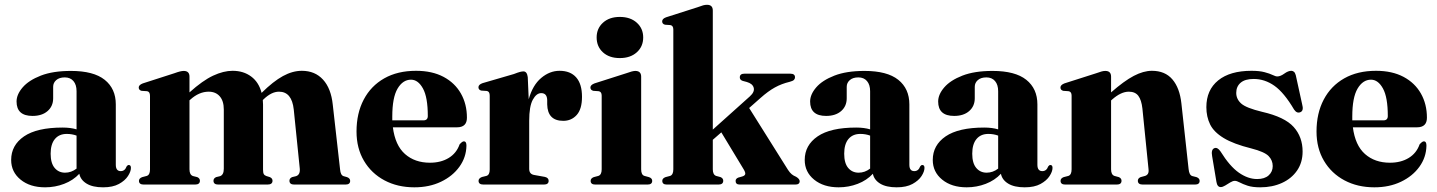

<svg xmlns="http://www.w3.org/2000/svg" viewBox="-20 -769 5988 800"><path d="M26.5 -102.5Q26.5 -164 80.2 -200.8Q134 -237.5 241 -237.5Q274 -237.5 299 -230V-389Q299 -416 286 -431.2Q273 -446.5 250 -446.5Q227 -446.5 214.2 -435.2Q201.5 -424 201.5 -407.5V-359.5Q201.5 -326.5 178.2 -306.2Q155 -286 115.5 -286Q49 -286 49 -346Q49 -375.5 74.5 -405Q100 -434.5 150.2 -454Q200.5 -473.5 275.5 -473.5Q370 -473.5 416.2 -436.5Q462.5 -399.5 462.5 -334V-82.5Q462.5 -56 483 -56Q500.5 -56 507.5 -75.5Q511.5 -81.5 516.5 -81.5Q525.5 -81.5 525.5 -69.5Q525.5 -54.5 513.2 -35.5Q501 -16.5 475.5 -2.5Q450 11.5 409.5 11.5Q366 11.5 340.8 -4Q315.5 -19.5 310.5 -45Q285 -17.5 247.2 -3Q209.5 11.5 168 11.5Q105 11.5 65.8 -20.5Q26.5 -52.5 26.5 -102.5ZM191 -128.5Q191 -89 207.8 -69.2Q224.5 -49.5 251 -49.5Q277 -49.5 299 -66.5V-204Q280 -211 258 -211Q226.5 -211 208.8 -189.8Q191 -168.5 191 -128.5Z M769.5 -449.5V-384Q824.5 -433.5 868 -453.8Q911.5 -474 949 -474Q994.5 -474 1026.5 -450.2Q1058.5 -426.5 1070 -382Q1118.5 -430 1158.8 -452Q1199 -474 1237.5 -474Q1292.5 -474 1326 -437.2Q1359.5 -400.5 1366.5 -333L1397 -63Q1399 -39 1411.5 -35L1426 -31Q1439 -26 1439 -15.5Q1439 0 1419.5 0H1206Q1186 0 1186 -16Q1186 -26 1197 -31L1213.5 -35Q1231.5 -41 1229 -67L1204 -312.5Q1196 -387 1142.5 -387Q1111 -387 1078 -355L1075 -352Q1076 -343 1076 -333.5V-62Q1076 -49 1079.2 -43.5Q1082.5 -38 1090 -35.5L1104.5 -31Q1115.5 -26 1115.5 -16Q1115.5 0 1094.5 0H889.5Q869.5 0 869.5 -16Q869.5 -26 880.5 -31L897 -35Q912.5 -40.5 912.5 -66V-312.5Q912.5 -348.5 895.5 -367.8Q878.5 -387 849.5 -387Q809.5 -387 773 -354L769.5 -351V-63.5Q769.5 -40.5 784 -35.5L802 -31Q813 -26 813 -16Q813 0 792.5 0H579Q559 0 559 -15.5Q559 -26 572.5 -31L591.5 -36Q605 -40.5 605 -62.5V-369.5Q605 -387 593 -389L570 -390.5Q558 -393.5 558 -404.5Q558 -415 575 -421.5L707 -464Q732.5 -473.5 745.5 -473.5Q769.5 -473.5 769.5 -449.5Z M1925.5 -278.5Q1925.5 -238.5 1884 -238.5H1617Q1626.5 -163.5 1667.5 -127.2Q1708.5 -91 1771.5 -91Q1817 -91 1849.5 -110.8Q1882 -130.5 1895 -167.5Q1906 -180 1912.5 -180Q1924 -180 1923.5 -161.5Q1922.5 -113.5 1894.2 -74.2Q1866 -35 1817.5 -11.8Q1769 11.5 1706.5 11.5Q1636.5 11.5 1582 -17.5Q1527.5 -46.5 1496.5 -99Q1465.5 -151.5 1465.5 -221Q1465.5 -297 1495.5 -354Q1525.5 -411 1581 -442.5Q1636.5 -474 1713.5 -474Q1780.5 -474 1828 -448.8Q1875.5 -423.5 1900.5 -379.2Q1925.5 -335 1925.5 -278.5ZM1614.5 -283.5Q1614.5 -275.5 1614.5 -267.5H1744Q1762.5 -267.5 1762.5 -285.5Q1762.5 -364 1742.2 -400.5Q1722 -437 1692.5 -437Q1658.5 -437 1636.5 -399.8Q1614.5 -362.5 1614.5 -283.5Z M2179 -447.5 2183 -355.5Q2199.5 -414.5 2235 -444.2Q2270.5 -474 2311.5 -474Q2356.5 -474 2380.8 -446.5Q2405 -419 2405 -365.5Q2405 -314.5 2383 -290Q2361 -265.5 2327 -265.5Q2261.5 -265.5 2260 -334V-352.5Q2259 -381 2235 -381Q2215 -381 2200 -353.5Q2185 -326 2185 -266V-65.5Q2185 -43.5 2205.5 -40L2250 -32Q2266 -28.5 2266 -15.5Q2266 0 2246 0H1994.5Q1974 0 1974 -15.5Q1974 -26 1988 -31.5L2006.5 -36Q2020.5 -40 2020.5 -62.5V-370.5Q2020.5 -388 2008.5 -390L1985.5 -391.5Q1973.5 -394.5 1973.5 -405.5Q1973.5 -416.5 1990.5 -422.5L2121 -460.5Q2139 -467.5 2147.2 -469.5Q2155.5 -471.5 2161 -471.5Q2176 -471.5 2179 -447.5Z M2562.5 -527Q2518.5 -527 2492.2 -551Q2466 -575 2466 -613Q2466 -650.5 2492.5 -674.5Q2519 -698.5 2562.5 -698.5Q2606.5 -698.5 2633.2 -674.5Q2660 -650.5 2660 -613Q2660 -575 2633.2 -551Q2606.5 -527 2562.5 -527ZM2651.5 -449.5V-63.5Q2651.5 -40 2665.5 -36L2684 -31Q2697.5 -26.5 2697.5 -15.5Q2697.5 0 2678 0H2460.5Q2441 0 2441 -15.5Q2441 -26 2454 -31L2473 -36Q2487 -40.5 2487 -63.5V-370.5Q2487 -387 2474.5 -389L2452.5 -390.5Q2440 -393.5 2440 -404.5Q2440 -415 2457 -421.5L2588.5 -463.5Q2615.5 -473.5 2627 -473.5Q2651.5 -473.5 2651.5 -449.5Z M2758.5 0Q2739.5 0 2739.5 -15.5Q2739.5 -26 2753 -31L2772 -36Q2785.5 -40.5 2785.5 -63.5V-646Q2785.5 -662.5 2773 -664.5L2751 -666Q2739 -669 2739 -680Q2739 -691 2755.5 -697L2887 -739Q2901.5 -744.5 2909.8 -746.8Q2918 -749 2926 -749Q2950 -749 2950 -725V-229L3104.5 -367.5Q3125 -386 3120.5 -403.2Q3116 -420.5 3091.5 -427.5L3074.5 -432Q3062.5 -436 3062.5 -446.5Q3062.5 -462 3081.5 -462H3273Q3292.5 -462 3292.5 -447Q3292.5 -440.5 3288 -436Q3283.5 -431.5 3270 -428Q3236.5 -420 3208.5 -404.5Q3180.5 -389 3148.5 -360.5L3101.5 -319L3263.5 -61Q3271.5 -49 3278.8 -43Q3286 -37 3297 -32.5Q3312 -23.5 3312 -14Q3312 0 3293.5 0H3062.5Q3045 0 3045 -15Q3045 -24.5 3056 -29L3072 -33.5Q3083 -36.5 3085 -43.2Q3087 -50 3078 -64.5L2985.5 -217.5L2950 -186.5V-63.5Q2950 -41 2964 -36L2982.5 -31Q2993.5 -26 2993.5 -16Q2993.5 0 2973.5 0Z M3333 -102.5Q3333 -164 3386.8 -200.8Q3440.5 -237.5 3547.5 -237.5Q3580.5 -237.5 3605.5 -230V-389Q3605.5 -416 3592.5 -431.2Q3579.5 -446.5 3556.5 -446.5Q3533.5 -446.5 3520.8 -435.2Q3508 -424 3508 -407.5V-359.5Q3508 -326.5 3484.8 -306.2Q3461.5 -286 3422 -286Q3355.5 -286 3355.5 -346Q3355.5 -375.5 3381 -405Q3406.5 -434.5 3456.8 -454Q3507 -473.5 3582 -473.5Q3676.5 -473.5 3722.8 -436.5Q3769 -399.5 3769 -334V-82.5Q3769 -56 3789.5 -56Q3807 -56 3814 -75.5Q3818 -81.5 3823 -81.5Q3832 -81.5 3832 -69.5Q3832 -54.5 3819.8 -35.5Q3807.5 -16.5 3782 -2.5Q3756.5 11.5 3716 11.5Q3672.5 11.5 3647.2 -4Q3622 -19.5 3617 -45Q3591.5 -17.5 3553.8 -3Q3516 11.5 3474.5 11.5Q3411.5 11.5 3372.2 -20.5Q3333 -52.5 3333 -102.5ZM3497.5 -128.5Q3497.5 -89 3514.2 -69.2Q3531 -49.5 3557.5 -49.5Q3583.5 -49.5 3605.5 -66.5V-204Q3586.5 -211 3564.5 -211Q3533 -211 3515.2 -189.8Q3497.5 -168.5 3497.5 -128.5Z M3866.5 -102.5Q3866.5 -164 3920.2 -200.8Q3974 -237.5 4081 -237.5Q4114 -237.5 4139 -230V-389Q4139 -416 4126 -431.2Q4113 -446.5 4090 -446.5Q4067 -446.5 4054.2 -435.2Q4041.5 -424 4041.5 -407.5V-359.5Q4041.5 -326.5 4018.2 -306.2Q3995 -286 3955.5 -286Q3889 -286 3889 -346Q3889 -375.5 3914.5 -405Q3940 -434.5 3990.2 -454Q4040.5 -473.5 4115.5 -473.5Q4210 -473.5 4256.2 -436.5Q4302.5 -399.5 4302.5 -334V-82.5Q4302.5 -56 4323 -56Q4340.5 -56 4347.5 -75.5Q4351.5 -81.5 4356.5 -81.5Q4365.5 -81.5 4365.5 -69.5Q4365.5 -54.5 4353.2 -35.5Q4341 -16.5 4315.5 -2.5Q4290 11.5 4249.5 11.5Q4206 11.5 4180.8 -4Q4155.5 -19.5 4150.5 -45Q4125 -17.5 4087.2 -3Q4049.5 11.5 4008 11.5Q3945 11.5 3905.8 -20.5Q3866.5 -52.5 3866.5 -102.5ZM4031 -128.5Q4031 -89 4047.8 -69.2Q4064.5 -49.5 4091 -49.5Q4117 -49.5 4139 -66.5V-204Q4120 -211 4098 -211Q4066.5 -211 4048.8 -189.8Q4031 -168.5 4031 -128.5Z M4609.5 -449.5V-384Q4663.5 -431.5 4704 -452.8Q4744.5 -474 4779.5 -474Q4834.5 -474 4865 -438.2Q4895.5 -402.5 4902.5 -338L4932.5 -64.5Q4935 -39.5 4947.5 -35.5L4965.5 -31Q4978.5 -26 4978.5 -15.5Q4978.5 0 4959 0H4741.5Q4721 0 4721 -16Q4721 -26 4732.5 -31L4751 -36Q4759 -38.5 4763 -45Q4767 -51.5 4765.5 -64.5L4740 -317Q4736 -352.5 4723 -369.8Q4710 -387 4683.5 -387Q4650.5 -387 4613.5 -354L4609.5 -350.5V-63.5Q4609.5 -41 4623.5 -36L4642 -31Q4653 -26 4653 -16Q4653 0 4633 0H4418.5Q4399 0 4399 -15.5Q4399 -26 4412 -31L4431.5 -36Q4445 -40.5 4445 -63.5V-370.5Q4445 -387 4432.5 -389L4410.5 -390.5Q4398.5 -393.5 4398.5 -404.5Q4398.5 -415 4415 -421.5L4546.5 -463.5Q4561 -468.5 4569.2 -471Q4577.5 -473.5 4585.5 -473.5Q4609.5 -473.5 4609.5 -449.5Z M5218 -23Q5249 -23 5266 -38.2Q5283 -53.5 5283 -77Q5283 -101 5265.8 -118.8Q5248.5 -136.5 5194 -150.5Q5119.5 -169 5078.8 -193.8Q5038 -218.5 5022.2 -250.5Q5006.5 -282.5 5006.5 -322.5Q5006.5 -394 5055.8 -434Q5105 -474 5194.5 -474Q5228 -474 5249.2 -468.2Q5270.5 -462.5 5282.8 -456.5Q5295 -450.5 5302 -450.5Q5315 -450.5 5331.2 -462.2Q5347.5 -474 5360.5 -474Q5366 -474 5371 -470.2Q5376 -466.5 5379 -456L5405.5 -335Q5413.5 -307.5 5398 -301.5Q5383.5 -295.5 5372 -312.5Q5330.5 -383 5290.2 -411.5Q5250 -440 5203.5 -440Q5167.5 -440 5149.2 -424.2Q5131 -408.5 5131 -382Q5131 -356 5151.8 -337.5Q5172.5 -319 5239 -303Q5333 -281.5 5370.2 -240Q5407.5 -198.5 5407.5 -137.5Q5407.5 -92 5384.5 -58.5Q5361.5 -25 5321.5 -6.8Q5281.5 11.5 5231 11.5Q5199 11.5 5178.5 4.8Q5158 -2 5145.5 -8.8Q5133 -15.5 5125 -15.5Q5117 -15.5 5106.2 -9Q5095.5 -2.5 5085 4Q5074.5 10.5 5066.5 10.5Q5052 10.5 5048.5 -11L5030.5 -118.5Q5025.5 -145.5 5039.5 -151.5Q5052.5 -157 5065.5 -138Q5104 -76 5142 -49.5Q5180 -23 5218 -23Z M5925.5 -278.5Q5925.5 -238.5 5884 -238.5H5617Q5626.5 -163.5 5667.5 -127.2Q5708.5 -91 5771.5 -91Q5817 -91 5849.5 -110.8Q5882 -130.5 5895 -167.5Q5906 -180 5912.5 -180Q5924 -180 5923.5 -161.5Q5922.5 -113.5 5894.2 -74.2Q5866 -35 5817.5 -11.8Q5769 11.5 5706.5 11.5Q5636.5 11.5 5582 -17.5Q5527.5 -46.5 5496.5 -99Q5465.5 -151.5 5465.5 -221Q5465.5 -297 5495.5 -354Q5525.5 -411 5581 -442.5Q5636.5 -474 5713.5 -474Q5780.5 -474 5828 -448.8Q5875.5 -423.5 5900.5 -379.2Q5925.5 -335 5925.5 -278.5ZM5614.5 -283.5Q5614.5 -275.5 5614.5 -267.5H5744Q5762.5 -267.5 5762.5 -285.5Q5762.5 -364 5742.2 -400.5Q5722 -437 5692.5 -437Q5658.5 -437 5636.5 -399.8Q5614.5 -362.5 5614.5 -283.5Z"/></svg>

Font: Fraunces 72pt
Style: Bold
Weight: 700
Version: Version 1.000;[b76b70a41]